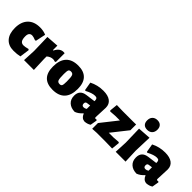

<svg xmlns="http://www.w3.org/2000/svg" viewBox="147 -1703 2691 2691"><g transform="rotate(45 1492.5 -358.0)"><path d="M260 -484Q328 -484 382 -460L351 -312L337 -305Q285 -326 261 -326Q200 -326 200 -249Q200 -192 217.5 -166Q235 -140 273 -140Q304 -140 358 -155L371 -144L351 -1Q299 12 226 12Q125 12 69.5 -50.5Q14 -113 14 -228Q14 -350 78.5 -417Q143 -484 260 -484Z M611 -474V-386H620Q663 -473 735 -473Q748 -473 758 -471V-296L739 -290Q726 -298 703 -298Q655 -298 611 -260V-210L619 0H424L433 -190L426 -461Z M1017 -484Q1129 -484 1186 -424Q1243 -364 1243 -247Q1243 -119 1181.5 -53.5Q1120 12 1000 12Q774 12 774 -223Q774 -352 835.5 -418Q897 -484 1017 -484ZM1003 -353Q974 -353 965 -334.5Q956 -316 956 -257Q956 -169 967 -141.5Q978 -114 1014 -114Q1042 -114 1051 -132.5Q1060 -151 1060 -211Q1060 -298 1049 -325.5Q1038 -353 1003 -353Z M1515 -484Q1607 -484 1657 -446.5Q1707 -409 1707 -339Q1707 -322 1703 -241Q1699 -160 1699 -148Q1699 -127 1713 -127Q1719 -127 1730 -130L1742 -120L1725 -20Q1688 6 1632 10Q1571 5 1546 -61H1539Q1495 -10 1439 11Q1363 10 1317.5 -31.5Q1272 -73 1272 -145Q1272 -256 1387 -272L1529 -291V-303Q1529 -329 1518.5 -340Q1508 -351 1482 -351Q1426 -351 1337 -303L1325 -311L1304 -434Q1401 -484 1515 -484ZM1529 -206 1472 -198Q1445 -194 1445 -162Q1445 -122 1482 -122Q1506 -122 1529 -138Z M1789 -475 1908 -472H2107L2173 -473V-359L1984 -120H2080L2175 -127L2185 -115L2173 3L2031 0H1865L1780 5V-109L1972 -352H1882L1787 -345L1777 -357Z M2343 -728Q2387 -728 2411.5 -703Q2436 -678 2436 -633Q2436 -585 2409 -557Q2382 -529 2335 -529Q2289 -529 2265 -553.5Q2241 -578 2241 -624Q2241 -672 2268.5 -700Q2296 -728 2343 -728ZM2241 0 2250 -190 2243 -461 2437 -474 2428 -210 2436 0Z M2740 -484Q2832 -484 2882 -446.5Q2932 -409 2932 -339Q2932 -322 2928 -241Q2924 -160 2924 -148Q2924 -127 2938 -127Q2944 -127 2955 -130L2967 -120L2950 -20Q2913 6 2857 10Q2796 5 2771 -61H2764Q2720 -10 2664 11Q2588 10 2542.5 -31.5Q2497 -73 2497 -145Q2497 -256 2612 -272L2754 -291V-303Q2754 -329 2743.5 -340Q2733 -351 2707 -351Q2651 -351 2562 -303L2550 -311L2529 -434Q2626 -484 2740 -484ZM2754 -206 2697 -198Q2670 -194 2670 -162Q2670 -122 2707 -122Q2731 -122 2754 -138Z"/></g></svg>

Font: Alegreya Sans SC Black
Style: Regular
Weight: 900
Designer: Juan Pablo del Peral
Foundry: Huerta Tipografica
Version: Version 2.007